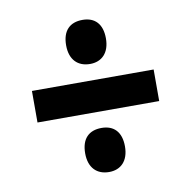

<svg xmlns="http://www.w3.org/2000/svg" viewBox="-66 -685 661 665"><g transform="rotate(-10 265.0 -352.5)"><path d="M266 -465C307 -465 335 -492 335 -543C335 -594 309 -620 266 -620C221 -620 195 -594 195 -543C195 -492 223 -465 266 -465ZM51 -297H479V-408H51ZM266 -85C307 -85 335 -112 335 -163C335 -214 309 -240 266 -240C221 -240 195 -214 195 -163C195 -112 223 -85 266 -85Z"/></g></svg>

Font: Noto Sans Mono Condensed ExtraBold
Style: Regular
Weight: 800
Width: 3
Designer: Monotype Design Team
Foundry: Monotype Imaging Inc.
Version: Version 2.014